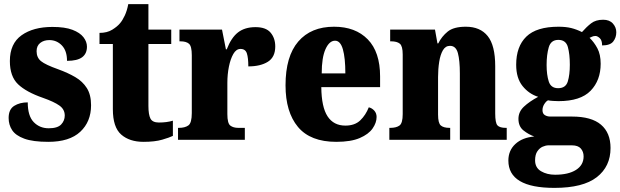

<svg xmlns="http://www.w3.org/2000/svg" viewBox="-20 -680 3018 934"><path d="M215 10Q140 10 98 -5.5Q56 -21 39 -47Q22 -73 22 -106Q22 -148 49 -165Q76 -182 115 -182Q115 -116 144 -86Q173 -56 217 -56Q260 -56 277.5 -74.5Q295 -93 295 -118Q295 -148 269 -166.5Q243 -185 189 -204Q108 -232 68 -270Q28 -308 28 -383Q28 -468 85 -508.5Q142 -549 235 -549Q296 -549 332.5 -535Q369 -521 386 -499Q403 -477 403 -453Q403 -419 379.5 -401.5Q356 -384 306 -384Q306 -433 281 -459Q256 -485 220 -485Q193 -485 175.5 -471Q158 -457 158 -431Q158 -400 179.5 -382.5Q201 -365 263 -343Q310 -326 346 -305Q382 -284 402.5 -251.5Q423 -219 423 -168Q423 -88 370.5 -39Q318 10 215 10Z M678 10Q610 10 569.5 -25.5Q529 -61 529 -149V-466H464V-520Q501 -520 526 -535.5Q551 -551 564 -567Q576 -581 587 -604.5Q598 -628 604 -660H702V-536H813V-466H702V-165Q702 -122 712 -103Q722 -84 753 -84Q792 -84 821 -93V-19Q805 -11 769 -0.5Q733 10 678 10Z M846 0V-58H850Q880 -58 896.5 -70Q913 -82 913 -130V-411Q913 -455 899.5 -467Q886 -479 857 -479H853V-536H1060L1079 -440H1083Q1105 -497 1138 -522.5Q1171 -548 1223 -548Q1274 -548 1296.5 -521Q1319 -494 1319 -454Q1319 -402 1283 -379.5Q1247 -357 1188 -357Q1188 -398 1181 -420Q1174 -442 1150 -442Q1129 -442 1115 -417.5Q1101 -393 1093.5 -355.5Q1086 -318 1086 -277V-125Q1086 -80 1100.5 -69Q1115 -58 1139 -58H1171V0Z M1616 10Q1490 10 1429.5 -62.5Q1369 -135 1369 -265Q1369 -406 1431 -478Q1493 -550 1605 -550Q1709 -550 1769 -488.5Q1829 -427 1829 -308V-256H1543Q1544 -159 1573.5 -114Q1603 -69 1660 -69Q1706 -69 1732.5 -94.5Q1759 -120 1774 -158Q1790 -154 1801 -141.5Q1812 -129 1812 -111Q1812 -83 1792.5 -55Q1773 -27 1730 -8.5Q1687 10 1616 10ZM1660 -323Q1660 -398 1648 -440Q1636 -482 1610 -482Q1582 -482 1563.5 -441Q1545 -400 1545 -323Z M1874 0V-58H1878Q1908 -58 1923.5 -69.5Q1939 -81 1939 -125V-415Q1939 -456 1925 -467.5Q1911 -479 1882 -479H1878V-536H2096L2108 -469H2112Q2129 -503 2158 -526.5Q2187 -550 2246 -550Q2316 -550 2352.5 -504.5Q2389 -459 2389 -358V-128Q2389 -82 2400 -70Q2411 -58 2441 -58H2445V0H2217V-323Q2217 -386 2207.5 -421.5Q2198 -457 2169 -457Q2147 -457 2134.5 -435.5Q2122 -414 2116.5 -379Q2111 -344 2111 -305V-122Q2111 -81 2124.5 -69.5Q2138 -58 2167 -58H2170V0Z M2677 234Q2453 234 2453 101Q2453 52 2487 20.5Q2521 -11 2579 -16Q2551 -26 2526.5 -45.5Q2502 -65 2502 -102Q2502 -136 2528.5 -161Q2555 -186 2598 -209Q2553 -223 2522 -261.5Q2491 -300 2491 -365Q2491 -454 2540.5 -502Q2590 -550 2697 -550Q2733 -550 2759 -543.5Q2785 -537 2811 -524Q2833 -549 2855.5 -566.5Q2878 -584 2914 -584Q2945 -584 2961.5 -565.5Q2978 -547 2978 -523Q2978 -497 2963 -478Q2948 -459 2909 -459Q2909 -484 2897.5 -494.5Q2886 -505 2877 -505Q2867 -505 2860 -501.5Q2853 -498 2848 -496Q2870 -475 2886 -445Q2902 -415 2902 -370Q2902 -289 2853 -238.5Q2804 -188 2697 -188Q2688 -188 2671 -189Q2654 -190 2646 -192Q2637 -188 2628 -174Q2619 -160 2619 -144Q2619 -127 2630.5 -120Q2642 -113 2657 -113H2763Q2857 -113 2903.5 -73.5Q2950 -34 2950 40Q2950 130 2883 182Q2816 234 2677 234ZM2695 -251Q2732 -251 2742 -283.5Q2752 -316 2752 -365Q2752 -416 2742.5 -451Q2733 -486 2696 -486Q2660 -486 2649.5 -450Q2639 -414 2639 -364Q2639 -316 2649.5 -283.5Q2660 -251 2695 -251ZM2680 170Q2745 170 2782 146.5Q2819 123 2819 81Q2819 58 2805.5 42.5Q2792 27 2762 27H2648Q2635 27 2620 33.5Q2605 40 2594 56Q2583 72 2583 100Q2583 136 2612 153Q2641 170 2680 170Z"/></svg>

Font: Noto Serif Tamil Condensed Black
Style: Italic
Weight: 900
Width: 3
Italic angle: -12°
Designer: Indian Type Foundry, Tom Grace, and the Monotype Design Team
Foundry: Monotype Imaging Inc.
Version: Version 2.003; ttfautohint (v1.8.4.7-5d5b)